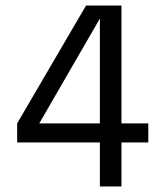

<svg xmlns="http://www.w3.org/2000/svg" viewBox="-20 -674 580 694"><path d="M122 -228H341V-607ZM419 0H341V-159H42V-228L291 -654H419V-228H516V-159H419Z"/></svg>

Font: Hind Guntur
Style: Regular
Weight: 400
Version: Version 1.000;PS 1.0;hotconv 1.0.86;makeotf.lib2.5.63406; tt